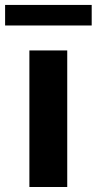

<svg xmlns="http://www.w3.org/2000/svg" viewBox="-57 -747 386 767"><path d="M309.3 -727.3H-36.6V-645.2H309.3ZM60.4 0H211.6V-545.5H60.4Z"/></svg>

Font: TID UI
Style: Bold
Weight: 700
Designer: The TID Project Authors
Foundry: Bakken & Bæck
Version: Version 1.001;hotconv 1.0.109;makeotfexe 2.5.65596